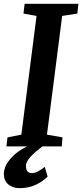

<svg xmlns="http://www.w3.org/2000/svg" viewBox="-44 -767 431 1006"><path d="M-4.9 -46.9 67.9 -61.5 147.5 -683.6 79.1 -695.8 85 -747.1H366.7L361.3 -695.8L281.7 -683.6L202.1 -61.5L283.2 -47.4L279.8 0H178.2Q160.2 13.7 144.5 26.9Q128.9 40 117.4 52.7Q106 65.4 99.1 77.6Q92.3 89.8 92.3 101.6Q91.8 112.8 94.2 120.1Q96.7 127.4 100.8 131.8Q105 136.2 110.4 138.2Q115.7 140.1 121.6 140.1Q138.2 140.1 154.1 131.8Q169.9 123.5 190.4 107.4L205.6 158.2Q193.4 169.9 178.2 180.9Q163.1 191.9 145 200.4Q127 209 105.7 213.9Q84.5 218.8 60.5 218.8Q39.1 218.8 22.9 212.6Q6.8 206.5 -3.7 196.3Q-14.2 186 -19.3 172.4Q-24.4 158.7 -23.9 143.1Q-23.4 129.4 -18.1 112.3Q-12.7 95.2 -2.9 82.5Q9.3 65.4 22 52.7Q34.7 40 47.4 30.5Q60.1 21 72.8 13.7Q85.4 6.3 97.7 0H-10.3Z"/></svg>

Font: Brush Lettering One
Style: Bold Italic
Weight: 400
Italic angle: -7°
Designer: Eben Sorkin
Foundry: Eben Sorkin
Version: Version 1.001